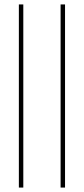

<svg xmlns="http://www.w3.org/2000/svg" viewBox="-20 -845 378 865"><path d="M253 -825H65V0H253ZM273 -825V0H85V-825Z"/></svg>

Font: Hussar Plate
Style: Regular
Weight: 700
Foundry: Cannot Into Space Fonts
Version: Version 0.798247